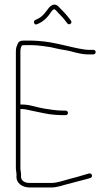

<svg xmlns="http://www.w3.org/2000/svg" viewBox="-20 -846 491 847"><path d="M143 -739C170.5 -749.3 190.9 -770.2 206 -794C209.3 -799.3 213.3 -803 218 -805C222.6 -807.3 233.4 -793 237 -789C247.6 -778.4 261.1 -764.8 270 -752L277 -743C285 -732.3 301 -744.3 293 -755L286 -764C271.9 -783.4 252.5 -802.5 236 -819C217.8 -835.7 198.6 -817.9 190 -804C185.3 -798 180 -791.3 174 -784C161.9 -770.6 152.2 -764.9 136 -758C124.4 -752.8 130.6 -733.5 143 -739ZM392 -626H369C365 -626 359.7 -626.5 353 -627.5C285.2 -637.7 221.8 -661.1 147.5 -665.5L130.5 -666.5C124.8 -666.8 119.3 -667 114 -667H94C73.7 -667 62.6 -666.8 57 -650C49.4 -634.8 50 -626.1 50 -602V-105C50 -93.9 53 -84.7 53 -74C48.6 -38.5 77.6 -19 111 -19H207C218.3 -19 231.3 -21 246 -25C282.9 -36.1 326.9 -46 362 -56L379 -61C391.3 -65.1 386 -83.6 373 -81L356 -76C335 -69.5 308.4 -61.8 283 -55.5C259.5 -49.6 233.1 -39 207 -39H111C86.7 -39 69.6 -50 73 -74C73 -84.8 70 -92.5 70 -105V-365H76C90.6 -365 110.7 -359.5 123 -357C153.6 -351.4 190 -341.3 223 -339.5L241 -338.5C247 -338.2 253.3 -338 260 -338H270C275.3 -338 280 -342.7 280 -348C280 -353.3 275.3 -358 270 -358H260C229.4 -358 201.4 -362.9 175 -367C141.8 -372.1 112.4 -385 76 -385H70V-602C70 -623.6 69 -634 77 -646C81.7 -646.7 87.3 -647 94 -647H114C119.3 -647 124.7 -646.8 130 -646.5L146 -645.5C151.3 -645.2 159.8 -644.2 171.5 -642.5L203 -638C221.8 -634 241.5 -628.6 261 -626C298.1 -620.7 329.7 -606 369 -606H392C397.5 -606 402 -610.8 402 -616.5C402 -622.2 397.6 -626 392 -626Z"/></svg>

Font: HoneyBee
Style: UltLit
Weight: 100
Foundry: Cannot Into Space Fonts
Version: Version 0.89